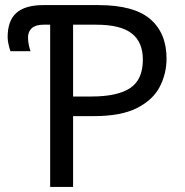

<svg xmlns="http://www.w3.org/2000/svg" viewBox="-20 -734 725 754"><path d="M177 0V-637H151Q120 -637 105 -623.5Q90 -610 90 -587Q90 -571 93.5 -555.5Q97 -540 100 -533H21Q17 -544 13.5 -560Q10 -576 10 -588Q10 -653 44.5 -683.5Q79 -714 151 -714H366Q506 -714 570 -659Q634 -604 634 -504Q634 -445 607.5 -393.5Q581 -342 518.5 -310Q456 -278 349 -278H267V0ZM339 -355Q441 -355 491 -388Q541 -421 541 -500Q541 -569 497 -603Q453 -637 358 -637H267V-355Z"/></svg>

Font: Go Noto Kurrent-Regular
Style: Regular
Weight: 400
Designer: Monotype Design Team
Foundry: Monotype Imaging Inc.
Version: Version 2.012; ttfautohint (v1.8.4.7-5d5b)